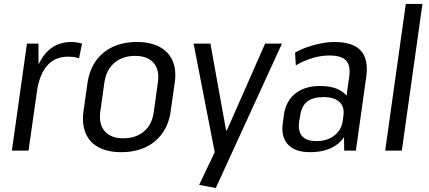

<svg xmlns="http://www.w3.org/2000/svg" viewBox="-20 -760 2164 969"><path d="M116 -540H174L175 -358L124 0H40ZM143 -318Q159 -431 209 -489.5Q259 -548 339 -548Q353 -548 367 -546Q381 -544 394 -540L379 -466Q354 -474 324 -474Q258 -474 218.5 -429.5Q179 -385 166 -297Z M592 8Q524 8 478 -16.5Q432 -41 412.5 -87Q393 -133 401 -196L422 -344Q432 -408 464.5 -453.5Q497 -499 549.5 -523.5Q602 -548 671 -548Q739 -548 785 -523.5Q831 -499 851 -453.5Q871 -408 862 -344L841 -196Q832 -133 799 -87Q766 -41 713.5 -16.5Q661 8 592 8ZM602 -62Q666 -62 707 -97Q748 -132 756 -195L777 -345Q786 -408 755 -443Q724 -478 661 -478Q619 -478 586.5 -462Q554 -446 533.5 -416.5Q513 -387 507 -345L486 -195Q478 -133 509 -97.5Q540 -62 602 -62Z M985 173 1080 -26 1067 25 957 -540H1042L1121 -102H1125L1318 -540H1403L1069 189Z M1715 -179 1743 -376Q1750 -430 1726 -455Q1702 -480 1642 -480Q1600 -480 1555.5 -466.5Q1511 -453 1473 -430L1469 -494Q1496 -510 1530 -522Q1564 -534 1600 -541Q1636 -548 1668 -548Q1761 -548 1800.5 -505Q1840 -462 1829 -376L1776 0H1717ZM1545 8Q1470 8 1434 -30Q1398 -68 1407 -135L1413 -182Q1423 -250 1470.5 -288Q1518 -326 1595 -326Q1676 -326 1717 -289.5Q1758 -253 1748 -185L1741 -137Q1732 -68 1680 -30Q1628 8 1545 8ZM1578 -48Q1632 -48 1668 -76.5Q1704 -105 1710 -151L1713 -174Q1720 -220 1693.5 -245Q1667 -270 1612 -270Q1560 -270 1530.5 -247.5Q1501 -225 1494 -170L1490 -148Q1483 -97 1505 -72.5Q1527 -48 1578 -48Z M2112 -740 2008 0H1924L2028 -740Z"/></svg>

Font: Pathway Extreme SemiCondensed
Style: Italic
Weight: 400
Width: 4
Italic angle: -8°
Version: Version 1.001;gftools[0.9.26]